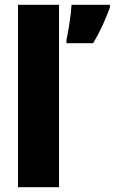

<svg xmlns="http://www.w3.org/2000/svg" viewBox="-20 -780 478 800"><path d="M226 0V-760H55V0ZM438 -749V-760H278C276 -719 265 -650 257 -614V-600H368C398 -650 419 -697 438 -749Z"/></svg>

Font: Noto Sans Sinhala UI Condensed Black
Style: Regular
Weight: 900
Width: 3
Designer: Jelle Bosma - Monotype Design Team
Foundry: Monotype Imaging Inc.
Version: Version 2.006